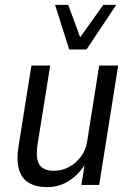

<svg xmlns="http://www.w3.org/2000/svg" viewBox="-20 -759 537 788"><path d="M174 9Q128 9 98 -9Q68 -27 57.5 -65Q47 -103 56 -158L109 -490H186L134 -166Q128 -126 134 -102Q140 -78 157.5 -68Q175 -58 201 -58Q234 -58 263 -73.5Q292 -89 312.5 -116.5Q333 -144 338 -180L387 -490H465L387 0H314L329 -94H335Q308 -47 266.5 -19Q225 9 174 9ZM264 -556 206 -739H260L309 -606L404 -739H457L335 -556Z"/></svg>

Font: Nunito Sans 10pt Condensed
Style: Italic
Weight: 400
Width: 3
Italic angle: -9°
Designer: Vernon Adams
Foundry: Vernon Adams
Version: Version 3.101;gftools[0.9.27]